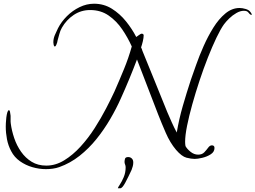

<svg xmlns="http://www.w3.org/2000/svg" viewBox="-20 -763 1374 1033"><path d="M227 147Q191 147 154.5 136.5Q118 126 87.5 104.5Q57 83 40 50Q24 20 17.5 -14Q11 -48 11 -82Q11 -87 11.5 -100.5Q12 -114 14 -130.5Q16 -147 19.5 -158.5Q23 -170 28 -170Q33 -170 34.5 -157Q36 -144 37 -140V-119Q37 -114 37 -108.5Q37 -103 38 -98Q43 -60 56.5 -20Q70 20 93.5 53.5Q117 87 150.5 107.5Q184 128 229 128Q279 128 325.5 99.5Q372 71 413.5 25.5Q455 -20 489.5 -74Q524 -128 551 -180Q578 -232 596 -271Q622 -330 647 -391Q672 -452 689 -513Q668 -560 637.5 -605Q607 -650 564.5 -679.5Q522 -709 465 -709Q416 -709 376.5 -682.5Q337 -656 313 -614Q304 -598 299.5 -580.5Q295 -563 290 -546Q289 -540 287.5 -534Q286 -528 283 -522Q282 -520 280 -516.5Q278 -513 275 -513Q270 -513 268.5 -523Q267 -533 267 -535Q267 -555 275 -574Q283 -593 292 -611Q310 -646 340 -676Q370 -706 408 -724.5Q446 -743 486 -743Q539 -743 582 -716Q625 -689 658 -648Q691 -607 713 -564Q719 -568 728.5 -575Q738 -582 743 -582Q746 -582 749.5 -579.5Q753 -577 753 -574Q753 -560 748.5 -541Q744 -522 739 -508Q741 -504 743 -499.5Q745 -495 746 -490Q780 -408 813 -325.5Q846 -243 880 -160Q892 -132 904.5 -104Q917 -76 931 -50Q943 -122 963.5 -193Q984 -264 1007 -334Q1018 -365 1035 -413.5Q1052 -462 1075.5 -515Q1099 -568 1128 -614.5Q1157 -661 1192.5 -690.5Q1228 -720 1269 -720Q1284 -720 1302.5 -714.5Q1321 -709 1329 -696Q1331 -694 1332.5 -691Q1334 -688 1334 -685Q1334 -682 1332 -682Q1323 -686 1316.5 -695.5Q1310 -705 1292 -705Q1273 -705 1252 -693Q1231 -681 1213.5 -664Q1196 -647 1185 -632Q1167 -607 1144.5 -560Q1122 -513 1098.5 -453.5Q1075 -394 1053.5 -329Q1032 -264 1014.5 -201.5Q997 -139 986.5 -86.5Q976 -34 976 0Q976 6 976.5 12Q977 18 978 23Q986 38 1005 53.5Q1024 69 1046 69Q1067 69 1079 56.5Q1091 44 1100 31.5Q1109 19 1120 19Q1134 19 1134 33Q1134 54 1114 67Q1094 80 1068.5 86Q1043 92 1028 92Q1009 92 983.5 85.5Q958 79 927 43Q895 5 872 -48Q849 -101 831 -147Q802 -221 774 -295Q746 -369 717 -443Q677 -337 630 -233Q606 -179 573 -122.5Q540 -66 499 -15Q458 36 408 75.5Q358 115 299 136Q282 142 263.5 144.5Q245 147 227 147ZM614 250Q614 246 624.5 230.5Q635 215 645.5 190.5Q656 166 656 137Q656 129 653 122Q650 115 650 108Q650 101 652.5 91.5Q655 82 670 82Q681 82 689 89.5Q697 97 697 111Q697 121 694.5 131Q692 141 688 151Q671 188 654.5 219Q638 250 627 250Z"/></svg>

Font: Beau Rivage
Style: Regular
Weight: 400
Designer: Robert E. Leuschke
Foundry: Robert E. Leuschke
Version: Version 1.010; ttfautohint (v1.8.3)